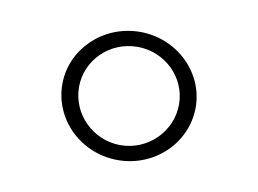

<svg xmlns="http://www.w3.org/2000/svg" viewBox="-40 -753 442 329"><g transform="rotate(10 181.0 -588.5)"><path d="M181 -477C245 -477 297 -527 297 -589C297 -650 245 -700 181 -700C117 -700 65 -650 65 -589C65 -527 117 -477 181 -477ZM181 -503C133 -503 94 -542 94 -589C94 -636 133 -674 181 -674C229 -674 268 -636 268 -589C268 -542 229 -503 181 -503Z"/></g></svg>

Font: Arima Koshi Thin
Style: Regular
Weight: 250
Designer: Joana Correia and Natanael Gama
Foundry: NDISCOVER
Version: Version 1.019;PS 001.019;hotconv 1.0.88;makeotf.lib2.5.64775